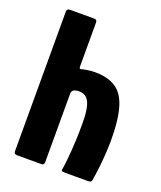

<svg xmlns="http://www.w3.org/2000/svg" viewBox="-133 -793 736 878"><g transform="rotate(20 235.5 -354.0)"><path d="M40 -14Q40 -184 40 -354Q40 -524 40 -694Q40 -708 56 -708Q85 -708 114.5 -708Q144 -708 173 -708Q187 -708 187 -694Q187 -641 187 -587Q187 -533 187 -480Q187 -471 191.5 -470Q196 -469 200 -471Q205 -473 224.5 -476Q244 -479 260 -479Q308 -479 341 -465Q374 -451 393.5 -423Q413 -395 423 -351.5Q433 -308 435 -249Q437 -206 434.5 -161.5Q432 -117 427.5 -77.5Q423 -38 418 -11Q417 -4 412 -2Q407 0 399 0Q372 0 345 0Q318 0 291 0Q273 0 271.5 -3.5Q270 -7 274 -27Q279 -65 282 -107Q285 -149 286 -190Q287 -229 286 -262Q285 -295 279 -320Q273 -345 259.5 -358.5Q246 -372 220 -372Q215 -372 210 -371Q205 -370 200 -368Q194 -366 190.5 -360.5Q187 -355 187 -347V-14Q187 0 173 0H56Q40 0 40 -14Z"/></g></svg>

Font: Glory ExtraBold
Style: Regular
Weight: 800
Designer: Robert Leuschke
Foundry: Robert Leuschke
Version: Version 1.011